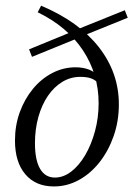

<svg xmlns="http://www.w3.org/2000/svg" viewBox="-20 -650 492 681"><path d="M171 11.3Q106.5 11.3 69.8 -31.9Q33.1 -75 33.1 -151.6Q33.1 -204.8 50 -251.6Q66.9 -298.4 96.4 -334.3Q125.8 -370.2 164.9 -390.7Q204 -411.3 248.4 -411.3Q274.2 -411.3 295.6 -403.2Q316.9 -395.2 330.6 -376.6L332.3 -350.8Q320.2 -365.3 304.8 -371.4Q289.5 -377.4 264.5 -377.4Q230.6 -377.4 201.2 -359.7Q171.8 -341.9 150 -310.1Q128.2 -278.2 116.1 -235.1Q104 -191.9 104 -141.9Q104 -82.3 122.2 -51.2Q140.3 -20.2 175 -20.2Q204.8 -20.2 232.7 -41.5Q260.5 -62.9 282.3 -100Q304 -137.1 316.9 -184.7Q329.8 -232.3 329.8 -283.9Q329.8 -387.1 274.2 -471.4Q218.5 -555.6 113.7 -606.5L125.8 -629.8Q259.7 -573.4 330.6 -482.7Q401.6 -391.9 401.6 -279.8Q401.6 -220.2 383.1 -167.3Q364.5 -114.5 332.7 -74.2Q300.8 -33.9 259.3 -11.3Q217.7 11.3 171 11.3ZM93.5 -448.4 83.1 -475 240.3 -539.5 259.7 -516.1ZM263.7 -518.5 244.4 -541.9 422.6 -613.7 433.1 -587.1Z"/></svg>

Font: Playfair 12pt Light
Style: Italic
Weight: 300
Italic angle: -15.6°
Designer: Claus Eggers Sørensen
Foundry: Claus Eggers Sørensen
Version: Version 2.000;gftools[0.9.28]